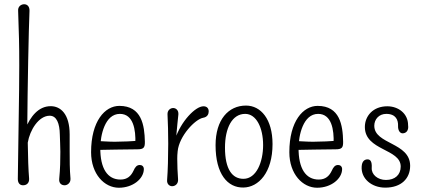

<svg xmlns="http://www.w3.org/2000/svg" viewBox="-20 -883 2019 915"><path d="M118.7 -32.2C115.2 -73.7 113.3 -131.3 112.3 -203.1C122.1 -263.2 164.6 -331.5 216.8 -331.5C250 -331.5 264.2 -294.9 265.1 -241.7C265.6 -215.8 267.6 -189 267.6 -159.7C267.6 -120.6 267.1 -80.6 262.2 -30.3C260.3 -9.8 272.5 0 288.1 0C300.8 0 317.4 -11.2 315.9 -32.2C312 -75.2 312 -121.1 312 -163.1V-242.2C312 -341.3 267.6 -377 221.7 -377C162.6 -377 124.5 -327.1 99.6 -266.6L109.9 -268.6C111.3 -470.2 116.7 -742.2 120.6 -832C121.1 -852.5 109.4 -862.8 95.2 -862.8C81.1 -862.8 64.9 -852.5 66.4 -832C70.3 -718.8 71.8 -673.3 71.8 -572.3C71.8 -420.4 67.4 -261.7 64.9 -30.3C64.9 -9.8 75.2 0 89.8 0C107.4 0 120.1 -11.2 118.7 -32.2Z M445.3 -168.5C481 -168.9 578.1 -171.4 633.8 -171.4C664.1 -171.4 670.9 -178.7 670.4 -207.5C668.9 -286.6 654.8 -378.4 548.8 -378.4C480 -378.4 414.1 -305.7 414.1 -157.7C414.1 -52.7 478 11.7 546.4 11.7C613.8 11.7 664.6 -31.2 665.5 -76.2C666 -89.4 657.2 -96.7 646.5 -96.7C631.8 -96.7 624 -86.9 616.2 -69.3C605 -45.4 587.4 -27.3 554.2 -27.3C492.7 -27.3 457 -79.1 458 -179.7C458.5 -237.3 479.5 -340.3 551.3 -340.3C615.7 -340.3 627.4 -264.2 625 -200.2L648.4 -214.4C627.4 -209.5 550.3 -207.5 526.9 -207.5C497.1 -207.5 463.4 -210.4 445.3 -210.9Z M948.2 -321.8C969.2 -325.2 974.6 -340.3 974.6 -352.1C974.6 -365.2 967.3 -376.5 949.7 -376.5C911.1 -376.5 841.8 -304.7 814 -218.8L817.9 -202.1C823.2 -282.2 828.6 -317.9 830.1 -337.9C831.5 -358.4 817.9 -368.2 805.2 -368.2C792.5 -368.2 777.3 -357.9 778.3 -337.9C780.3 -298.3 781.7 -248 781.7 -198.2C781.7 -136.7 779.8 -67.4 776.4 -25.9C774.4 -5.9 787.6 4.4 800.3 4.4C814.9 4.4 830.1 -6.8 828.6 -28.3C826.2 -60.5 824.7 -95.7 824.7 -126.5C824.7 -139.2 825.2 -147.5 826.7 -162.6C834 -234.9 909.7 -314.9 948.2 -321.8Z M1140.1 10.7C1211.9 9.8 1278.8 -60.5 1278.8 -196.3C1278.8 -315.4 1222.7 -379.9 1152.3 -379.9C1068.8 -379.9 1007.3 -313 1007.3 -190.9C1007.3 -53.2 1064.9 12.2 1140.1 10.7ZM1148.4 -340.3C1201.7 -340.3 1233.9 -274.4 1233.9 -191.4C1233.9 -111.3 1202.1 -30.8 1140.1 -30.8C1086.9 -30.8 1052.2 -76.2 1052.2 -179.2C1052.2 -273.4 1086.4 -340.3 1148.4 -340.3Z M1390.1 -168.5C1425.8 -168.9 1522.9 -171.4 1578.6 -171.4C1608.9 -171.4 1615.7 -178.7 1615.2 -207.5C1613.8 -286.6 1599.6 -378.4 1493.7 -378.4C1424.8 -378.4 1358.9 -305.7 1358.9 -157.7C1358.9 -52.7 1422.9 11.7 1491.2 11.7C1558.6 11.7 1609.4 -31.2 1610.4 -76.2C1610.8 -89.4 1602.1 -96.7 1591.3 -96.7C1576.7 -96.7 1568.8 -86.9 1561 -69.3C1549.8 -45.4 1532.2 -27.3 1499 -27.3C1437.5 -27.3 1401.9 -79.1 1402.8 -179.7C1403.3 -237.3 1424.3 -340.3 1496.1 -340.3C1560.5 -340.3 1572.3 -264.2 1569.8 -200.2L1593.3 -214.4C1572.3 -209.5 1495.1 -207.5 1471.7 -207.5C1441.9 -207.5 1408.2 -210.4 1390.1 -210.9Z M1718.8 -277.8C1718.8 -164.6 1889.6 -174.8 1889.6 -89.4C1889.6 -49.8 1862.3 -25.4 1819.3 -25.4C1780.3 -25.4 1749.5 -50.8 1751.5 -83C1753.4 -115.7 1743.7 -123.5 1731.4 -123.5C1717.3 -123.5 1705.1 -114.3 1703.6 -89.8C1699.7 -31.2 1751.5 11.2 1815.9 11.2C1892.6 11.2 1934.6 -32.7 1934.6 -92.8C1934.6 -205.1 1763.7 -194.3 1763.7 -283.7C1763.7 -314 1785.6 -340.3 1820.8 -340.3C1867.7 -340.3 1877.9 -309.6 1877 -283.7C1876 -261.7 1886.2 -247.6 1898.4 -247.6C1915 -247.6 1928.7 -260.3 1924.8 -286.6C1924.8 -342.3 1877.9 -376.5 1825.7 -376.5C1758.3 -376.5 1718.8 -330.6 1718.8 -277.8Z"/></svg>

Font: Pompiere 
Style: Regular
Weight: 400
Designer: Karolina Lach
Foundry: Sorkin Type Co.
Version: Version 1.001